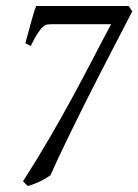

<svg xmlns="http://www.w3.org/2000/svg" viewBox="-20 -608 463 643"><path d="M422.9 -569.8Q395.5 -517.1 367.7 -463.4Q339.8 -409.7 313 -357.4Q286.1 -305.2 261.5 -255.9Q236.8 -206.5 215.6 -162.8Q194.3 -119.1 177.2 -83Q160.2 -46.9 148.9 -21Q116.7 2.4 73.2 15.1L57.1 -1Q105 -75.7 144.8 -144Q184.6 -212.4 219.7 -276.9Q254.9 -341.3 286.9 -403.1Q318.8 -464.8 352.1 -526.9H151.9Q145.5 -526.9 138.9 -526.1Q132.3 -525.4 124.5 -518.8Q116.7 -512.2 106.7 -497.3Q96.7 -482.4 83 -454.1L64.9 -462.9Q67.9 -474.1 72.5 -491Q77.1 -507.8 82 -525.9Q86.9 -543.9 91.8 -560.5Q96.7 -577.1 101.1 -587.9H411.1Z"/></svg>

Font: Gentium Basic
Style: Italic
Weight: 400
Italic angle: -8°
Designer: J. Victor Gaultney and Annie Olsen
Foundry: SIL International
Version: Version 1.102; 2013; Maintenance release